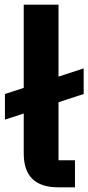

<svg xmlns="http://www.w3.org/2000/svg" viewBox="-20 -797 376 817"><path d="M227 0Q81 0 81 -144V-314L1 -288V-397L81 -423V-777H229V-471L336 -506V-397L229 -362V-115H299V0Z"/></svg>

Font: IBM Plex Sans JP
Style: Bold
Weight: 700
Designer: Mike Abbink; Paul van der Laan; Pieter van Rosmalen; Wujin Sim; Yejin Wi; Jinhee Kim; Boomi Park; Yona Kim; Kichan Ma
Foundry: Sandoll Inc.
Version: Version 1.001